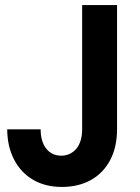

<svg xmlns="http://www.w3.org/2000/svg" viewBox="-20 -740 559 768"><path d="M8.8 -222.7H142.6Q142.6 -174.3 164.6 -146Q186.5 -117.7 224.6 -117.2Q262.2 -117.7 285.2 -145Q308.1 -172.4 308.6 -221.7V-719.7H448.2V-223.6Q448.2 -151.4 420.4 -99.1Q392.6 -46.9 342.8 -19.5Q293 7.8 227.5 7.8Q161.6 7.8 112.5 -20.8Q63.5 -49.3 36.4 -101.6Q9.3 -153.8 8.8 -222.7Z"/></svg>

Font: Reddit Sans Fudge
Style: Bold
Weight: 700
Designer: Stephen Hutchings
Foundry: Reddit
Version: Version 1.013